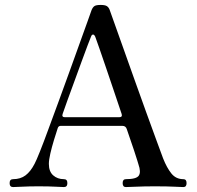

<svg xmlns="http://www.w3.org/2000/svg" viewBox="-20 -758 800 778"><path d="M33 0Q19 0 19 -16Q19 -32 33 -32Q63 -32 83.5 -47.5Q104 -63 120 -94Q127 -107 142 -144.5Q157 -182 176.5 -235.5Q196 -289 218.5 -349.5Q241 -410 262.5 -470.5Q284 -531 303 -583Q322 -635 334.5 -670.5Q347 -706 351 -717Q356 -729 363 -733.5Q370 -738 388 -738Q405 -738 412.5 -733.5Q420 -729 424 -719Q429 -704 444.5 -661.5Q460 -619 481 -559Q502 -499 526 -432.5Q550 -366 572.5 -303Q595 -240 613.5 -190.5Q632 -141 641 -116Q656 -78 674.5 -55Q693 -32 723 -32Q736 -32 736 -16Q736 0 723 0Q713 0 686 -1.5Q659 -3 607 -3Q564 -3 532.5 -1.5Q501 0 490 0Q477 0 477 -16Q477 -32 490 -32Q533 -32 542.5 -46.5Q552 -61 541 -92Q540 -96 536.5 -107Q533 -118 523.5 -147.5Q514 -177 494 -234Q490 -248 476 -248H226Q217 -248 214 -239Q207 -218 198.5 -190Q190 -162 184 -136Q178 -110 178 -94Q178 -63 195.5 -47.5Q213 -32 239 -32Q253 -32 253 -16Q253 0 239 0Q229 0 204.5 -1.5Q180 -3 136 -3Q97 -3 70 -1.5Q43 0 33 0ZM243 -283H463Q477 -283 473 -296Q459 -338 442 -388Q425 -438 409.5 -484Q394 -530 382 -564Q370 -598 366 -609Q362 -618 357 -618Q352 -618 349 -610Q346 -603 335.5 -575.5Q325 -548 311 -509.5Q297 -471 282 -430Q267 -389 254 -353.5Q241 -318 234 -297Q229 -283 243 -283Z"/></svg>

Font: Zen Old Mincho Medium
Style: Regular
Weight: 500
Designer: Yoshimichi Ohira
Foundry: Positype
Version: Version 1.500